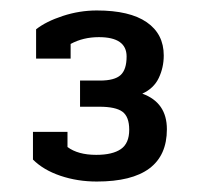

<svg xmlns="http://www.w3.org/2000/svg" viewBox="-20 -682 382 367"><path d="M43 -377V-430H109V-401Q129 -386 164 -386Q195 -386 211 -397Q227 -408 227 -434Q227 -459 214 -468.5Q201 -478 170 -478H133V-528H171Q199 -528 210.5 -538.5Q222 -549 222 -574Q222 -611 169 -611Q139 -611 115 -598V-570H49V-626Q68 -641 100 -651.5Q132 -662 165 -662Q228 -662 260.5 -639.5Q293 -617 293 -576Q293 -553 283.5 -533Q274 -513 252 -503Q299 -486 299 -435Q299 -335 165 -335Q128 -335 95.5 -346Q63 -357 43 -377Z"/></svg>

Font: Pridi
Style: Regular
Weight: 400
Designer: Katatrad Team
Foundry: CadsonDemak
Version: Version 1.001